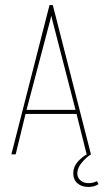

<svg xmlns="http://www.w3.org/2000/svg" viewBox="-20 -611 410 760"><path d="M25 0 176 -591H189L340 0H323L283 -160H81L42 0ZM85 -176H279L187 -532L183 -549L179 -532ZM330 129Q303 129 286.5 114.5Q270 100 270 75Q270 49 288 29Q306 9 324 0H340Q321 12 303.5 33Q286 54 286 75Q286 92 298.5 103Q311 114 330 114Q348 114 364 106L370 118Q361 124 350.5 126.5Q340 129 330 129Z"/></svg>

Font: Alumni Sans Pinstripe
Style: Regular
Weight: 400
Designer: Robert E. Leuschke
Foundry: Robert E. Leuschke
Version: Version 1.010; ttfautohint (v1.8.4.7-5d5b)